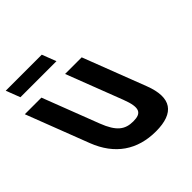

<svg xmlns="http://www.w3.org/2000/svg" viewBox="-530 -1294 1537 1537"><g transform="rotate(-45 238.0 -525.5)"><path d="M-242.7 -1066 -196.4 -946H211.6L165.3 -1066ZM188.2 -825H376.2L581.1 -293C659.7 -89 587.8 15 377.8 15C167.8 15 15.7 -89 -62.9 -293L-267.8 -825H-79.8L103.9 -348C157.1 -210 214.5 -170 306.5 -170C398.5 -170 425.1 -210 371.9 -348Z"/></g></svg>

Font: Hussar
Style: BdOpOblFour
Weight: 700
Foundry: Cannot Into Space Fonts
Version: Version 2.00